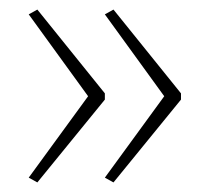

<svg xmlns="http://www.w3.org/2000/svg" viewBox="-20 -479 437 401"><path d="M358 -271 217 -98 199 -108 323 -278 199 -449 217 -459 358 -284ZM199 -271 58 -98 40 -108 164 -278 40 -449 58 -459 199 -284Z"/></svg>

Font: Noto Sans Lao Looped UI ExCd Thin
Style: Regular
Weight: 100
Width: 2
Designer: Mark Frömberg, Ben Mitchell
Foundry: The Fontpad Ltd
Version: Version 1.001